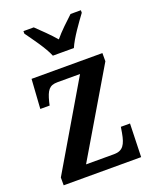

<svg xmlns="http://www.w3.org/2000/svg" viewBox="-143 -847 742 927"><g transform="rotate(-20 228.0 -383.0)"><path d="M186 -606H294C313 -651 360 -715 388 -753V-766H335C307 -740 266 -702 240 -670C213 -702 173 -740 146 -766H93V-753C120 -715 168 -651 186 -606ZM21 0H419L424 -171H377L372 -141C362 -85 347 -58 301 -58H157L415 -494V-536H51L41 -385H89L93 -403C107 -457 120 -478 163 -478H279L21 -40Z"/></g></svg>

Font: Noto Serif Bengali Condensed
Style: Regular
Weight: 400
Width: 3
Designer: Juan Bruce, Universal Thirst, Indian Type Foundry and the Monotype Design Team.
Foundry: Monotype Imaging Inc.
Version: Version 2.003